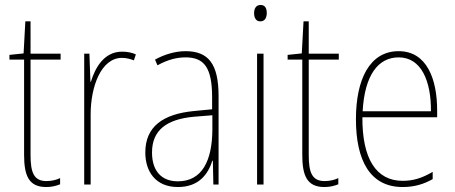

<svg xmlns="http://www.w3.org/2000/svg" viewBox="-20 -743 1830 773"><path d="M167 -14C116 -14 103 -49 103 -119V-503H224V-527H103V-657H82L75 -528L18 -522V-503H77V-120C77 -37 95 10 166 10C190 10 206 5 222 -1V-26C208 -19 188 -14 167 -14Z M471 -535C399 -535 363 -470 346 -414H344L340 -527H319V0H345V-283C345 -394 387 -510 471 -510C490 -510 506 -505 519 -500L527 -524C510 -532 490 -535 471 -535Z M727 -537C686 -537 642 -524 604 -503L614 -480C657 -504 694 -512 727 -512C802 -512 834 -471 834 -351V-303L761 -296C637 -284 565 -234 565 -129C565 -53 606 10 696 10C782 10 818 -43 835 -96H837L839 0H860V-356C860 -486 819 -537 727 -537ZM761 -273 835 -279V-220C834 -98 795 -13 696 -13C630 -13 592 -55 592 -129C592 -219 651 -263 761 -273Z M1029 -723C1009 -723 1003 -706 1003 -690C1003 -672 1010 -657 1028 -657C1046 -657 1054 -671 1054 -691C1054 -707 1049 -723 1029 -723ZM1041 -527H1015V0H1041Z M1287 -14C1236 -14 1223 -49 1223 -119V-503H1344V-527H1223V-657H1202L1195 -528L1138 -522V-503H1197V-120C1197 -37 1215 10 1286 10C1310 10 1326 5 1342 -1V-26C1328 -19 1308 -14 1287 -14Z M1585 -537C1468 -537 1413 -423 1413 -263C1413 -97 1470 10 1601 10C1649 10 1687 -2 1722 -22V-51C1679 -26 1644 -15 1601 -15C1493 -15 1438 -106 1439 -271H1740V-298C1740 -424 1699 -537 1585 -537ZM1585 -512C1676 -512 1716 -417 1715 -295H1440C1448 -440 1502 -512 1585 -512Z"/></svg>

Font: Noto Sans Sinhala Condensed Thin
Style: Regular
Weight: 100
Width: 3
Designer: Jelle Bosma - Monotype Design Team
Foundry: Monotype Imaging Inc.
Version: Version 2.006